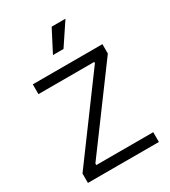

<svg xmlns="http://www.w3.org/2000/svg" viewBox="-172 -780 768 867"><g transform="rotate(-30 212.0 -346.5)"><path d="M27 0V-49L325 -453V-459H34V-510H397V-461L100 -59V-51H397V0ZM234 -579H179L238 -693H310Z"/></g></svg>

Font: Bricolage Grotesque 48pt ExtraLight
Style: Regular
Weight: 200
Designer: Mathieu Triay
Foundry: Atelier Triay
Version: Version 1.000; ttfautohint (v1.8.4.7-5d5b);gftools[0.9.32]